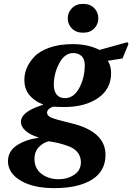

<svg xmlns="http://www.w3.org/2000/svg" viewBox="-20 -730 684 992"><path d="M409 -710Q446 -710 467 -688Q488 -666 488 -635Q488 -605 467 -583Q446 -561 409 -561Q373 -561 351.5 -583Q330 -605 330 -635Q330 -665 351.5 -687.5Q373 -710 409 -710ZM21 105Q21 50 68.5 20Q116 -10 179 -18V-20Q136 -33 112 -54.5Q88 -76 88 -100Q88 -143 162 -174Q174 -179 202 -189V-191Q165 -203 136 -234Q107 -265 106 -313Q105 -345 117 -375.5Q129 -406 156 -435.5Q183 -465 234.5 -483.5Q286 -502 355 -502Q436 -502 494 -472L638 -512L644 -503L613 -428L537 -416Q554 -390 554 -352Q554 -271 488 -224.5Q422 -178 315 -177Q280 -177 255 -179Q223 -168 223 -147Q224 -131 247 -121.5Q270 -112 345 -94Q525 -52 525 70Q525 155 454.5 198.5Q384 242 260 242Q153 242 88 204Q23 166 21 105ZM158 93Q159 142 195.5 169Q232 196 284 196Q329 196 364 172.5Q399 149 398 105Q397 78 381 57.5Q365 37 335.5 26Q306 15 285 10Q264 5 233 0Q208 4 183 27.5Q158 51 158 93ZM258 -291Q258 -260 272.5 -241.5Q287 -223 316 -223Q359 -223 387 -271Q418 -325 418 -395Q417 -428 399.5 -442Q382 -456 359 -456Q314 -456 286 -403Q258 -350 258 -291Z"/></svg>

Font: Heuristica
Style: Bold Italic
Weight: 700
Italic angle: -13°
Version: Version 1.0.2